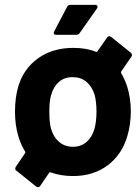

<svg xmlns="http://www.w3.org/2000/svg" viewBox="-20 -720 574 794"><path d="M481 -417Q493 -399 505 -365Q521 -315 521 -260Q521 -206 507 -159Q485 -81 425.5 -36.5Q366 8 282 8Q232 8 190 -7Q185 -9 183 -5L146 49Q143 54 137 54Q134 54 129 51L48 -14Q43 -17 43 -23Q43 -27 46 -31L84 -87Q86 -90 84 -93Q67 -120 56 -156Q42 -203 42 -258Q42 -317 56 -364Q79 -438 139 -480Q199 -522 283 -522Q337 -522 376 -506Q381 -504 383 -508L423 -565Q426 -570 432 -570Q435 -570 440 -567L521 -502Q526 -497 526 -493Q526 -490 523 -485L481 -424Q480 -421 481 -417ZM379 -258Q379 -300 371 -329Q360 -363 337 -382Q314 -401 281 -401Q247 -401 224.5 -382Q202 -363 192 -329Q184 -305 184 -258Q184 -213 191 -188Q201 -153 224.5 -133Q248 -113 282 -113Q315 -113 338 -133Q361 -153 371 -188Q379 -220 379 -258ZM204 -590 257 -691Q261 -700 272 -700H373Q380 -700 382.5 -695.5Q385 -691 381 -685L310 -584Q305 -576 296 -576H212Q205 -576 203 -580Q201 -584 204 -590Z"/></svg>

Font: Amber EN
Style: Bold
Weight: 700
Designer: Jeremy Tribby
Foundry: Tribby Type
Version: Version 1.408 November 24, 2021